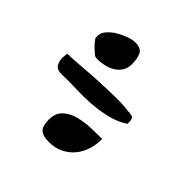

<svg xmlns="http://www.w3.org/2000/svg" viewBox="-128 -606 648 648"><g transform="rotate(45 196.0 -282.0)"><path d="M139.6 -113.3Q139.6 -144.5 158.2 -161.6Q176.8 -178.7 204.1 -185.5Q231.4 -192.4 261.2 -193.4Q291 -194.3 313.5 -194.3Q313.5 -167 305.7 -142.6Q297.9 -118.2 282.7 -100.1Q267.6 -82 245.1 -70.8Q222.7 -59.6 193.4 -59.6Q163.1 -59.6 151.4 -71.3Q139.6 -83 139.6 -113.3ZM55.7 -427.7Q55.7 -443.4 67.4 -457Q79.1 -470.7 96.2 -481Q113.3 -491.2 131.3 -497.6Q149.4 -503.9 162.1 -503.9Q190.4 -503.9 198.2 -486.8Q206.1 -469.7 206.1 -444.3Q206.1 -425.8 198.2 -412.6Q190.4 -399.4 177.2 -390.6Q164.1 -381.8 146.5 -377.4Q128.9 -373 109.4 -373Q105.5 -373 104.5 -374Q101.6 -374 99.6 -375Q96.7 -376 90.3 -381.8Q84 -387.7 77.1 -394Q70.3 -400.4 64.9 -407.2Q59.6 -414.1 57.6 -417Q56.6 -418.9 56.6 -421.9Q55.7 -424.8 55.7 -427.7ZM24.4 -293.9Q24.4 -296.9 25.4 -305.2Q26.4 -313.5 26.4 -314.5Q50.8 -314.5 89.4 -317.9Q127.9 -321.3 168.5 -323.2Q209 -325.2 246.6 -325.7Q284.2 -326.2 306.6 -322.3Q324.2 -322.3 331.1 -318.4Q337.9 -314.5 337.9 -291Q308.6 -271.5 272.9 -263.2Q237.3 -254.9 201.2 -252.4Q165 -250 130.4 -251.5Q95.7 -252.9 68.4 -252Q42 -250 33.2 -262.7Q24.4 -275.4 24.4 -293.9Z"/></g></svg>

Font: Gloria Hallelujah
Style: Regular
Weight: 400
Designer: Kimberly Geswein
Foundry: Kimberly Geswein
Version: Version 1.004 2010